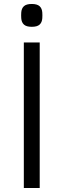

<svg xmlns="http://www.w3.org/2000/svg" viewBox="-20 -947 320 967"><path d="M180 -733V0H100V-733ZM87 -855Q86 -870 87 -884Q88.4 -904.8 100.6 -915.9Q112.8 -927 139.9 -927Q167 -927 179.3 -915.9Q191.6 -904.8 193 -884Q194 -870 193 -855Q191.6 -834.2 179.4 -823.1Q167.2 -812 140.1 -812Q113 -812 100.7 -823.1Q88.4 -834.2 87 -855Z"/></svg>

Font: Kreadon
Style: Regular
Weight: 400
Designer: kohakuno
Foundry: StudioGnu
Version: Version 1.000;Glyphs 3.1.2 (3151)